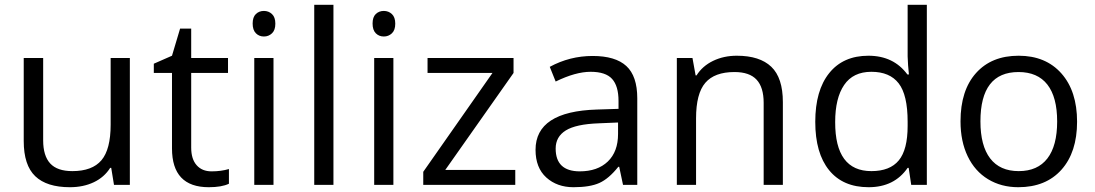

<svg xmlns="http://www.w3.org/2000/svg" viewBox="-20 -780 4620 810"><path d="M162.1 -535.2V-188Q162.1 -122.6 191.9 -90.3Q221.7 -58.1 285.2 -58.1Q369.1 -58.1 408 -104Q446.8 -149.9 446.8 -253.9V-535.2H527.8V0H460.9L449.2 -71.8H444.8Q419.9 -32.2 375.7 -11.2Q331.5 9.8 274.9 9.8Q177.2 9.8 128.7 -36.6Q80.1 -83 80.1 -185.1V-535.2Z M705.6 -153.8V-472.2H628.9V-511.2L705.6 -544.9L739.7 -659.2H786.6V-535.2H941.9V-472.2H786.6V-157.2Q786.6 -108.9 809.6 -83Q832.5 -57.1 872.6 -57.1Q912.6 -57.1 945.8 -66.9V-4.9Q915.5 9.8 860.8 9.8Q705.6 9.8 705.6 -153.8Z M1059.6 -639.6Q1045.9 -653.3 1045.9 -680.7Q1045.9 -708 1059.6 -720.9Q1073.2 -733.9 1093.3 -733.9Q1113.3 -733.9 1127.4 -720.7Q1141.6 -707.5 1141.6 -680.2Q1141.6 -652.8 1127.4 -639.4Q1113.3 -626 1093.3 -626Q1073.2 -626 1059.6 -639.6ZM1133.8 0H1052.7V-535.2H1133.8Z M1386.7 0H1305.7V-759.8H1386.7Z M1565.4 -639.6Q1551.8 -653.3 1551.8 -680.7Q1551.8 -708 1565.4 -720.9Q1579.1 -733.9 1599.1 -733.9Q1619.1 -733.9 1633.3 -720.7Q1647.5 -707.5 1647.5 -680.2Q1647.5 -652.8 1633.3 -639.4Q1619.1 -626 1599.1 -626Q1579.1 -626 1565.4 -639.6ZM1639.6 0H1558.6V-535.2H1639.6Z M2153.8 0H1765.6V-55.2L2057.6 -472.2H1783.7V-535.2H2146.5V-472.2L1858.4 -63H2153.8Z M2425.3 -57.1Q2501 -57.1 2544.2 -98.6Q2587.4 -140.1 2587.4 -214.8V-263.2L2506.3 -259.8Q2409.7 -256.3 2366.9 -229.7Q2324.2 -203.1 2324.2 -153.3Q2324.2 -57.6 2425.3 -57.1ZM2668.5 -365.2V0H2608.4L2592.3 -76.2H2588.4Q2548.3 -25.9 2508.5 -8.1Q2468.8 9.8 2399.4 9.8Q2330.1 9.8 2284.7 -31.2Q2239.3 -72.3 2239.3 -147.9Q2239.3 -310.1 2498.5 -317.9L2589.4 -320.8V-354Q2589.4 -417 2562.3 -447Q2535.2 -477.1 2471.7 -477.1Q2408.2 -477.1 2324.2 -436L2299.3 -498Q2383.8 -543.9 2480 -543.9Q2576.2 -543.9 2622.3 -501.5Q2668.5 -459 2668.5 -365.2Z M3201.7 0V-346.2Q3201.7 -411.6 3171.9 -443.8Q3142.1 -476.1 3078.6 -476.1Q2994.6 -476.1 2955.6 -430.7Q2916.5 -385.3 2916.5 -280.8V0H2835.4V-535.2H2901.4L2914.6 -461.9H2918.5Q2943.4 -501.5 2988.3 -523.2Q3033.2 -544.9 3088.4 -544.9Q3185.1 -544.9 3233.9 -498.3Q3282.7 -451.7 3282.7 -349.1V0Z M3503.4 -265.1Q3502.9 -58.1 3656.2 -58.1Q3734.4 -58.1 3771.7 -103.3Q3809.1 -148.4 3809.1 -249V-266.1Q3809.1 -379.9 3771.2 -428.5Q3733.4 -477.1 3656.2 -477.1Q3579.1 -477.1 3541.3 -421.6Q3503.4 -366.2 3503.4 -265.1ZM3808.1 -465.8H3814.5L3811 -504.4L3809.1 -542V-759.8H3890.1V0H3824.2L3813.5 -71.8H3809.1Q3752.9 9.8 3644.5 9.8Q3536.1 9.8 3477.8 -62Q3419.4 -133.8 3419.4 -266.1Q3419.4 -398.4 3478.3 -471.7Q3537.1 -544.9 3643.6 -544.9Q3750 -544.9 3808.1 -465.8Z M4276.9 -476.1Q4116.2 -476.1 4116.2 -268.1Q4116.2 -165.5 4157.2 -111.8Q4198.2 -58.1 4277.8 -58.1Q4357.4 -58.1 4398.7 -111.6Q4439.9 -165 4439.9 -267.6Q4439.9 -370.1 4398.7 -423.1Q4357.4 -476.1 4276.9 -476.1ZM4275.9 9.8Q4204.1 9.8 4148.4 -23.9Q4092.8 -57.6 4062.5 -120.6Q4032.2 -183.6 4032.2 -268.1Q4032.2 -398.9 4097.7 -471.9Q4163.1 -544.9 4277.3 -544.9Q4391.6 -544.9 4457.8 -470.2Q4523.9 -395.5 4523.9 -266.6Q4523.9 -137.7 4458 -64Q4392.1 9.8 4275.9 9.8Z"/></svg>

Font: OpenSans-Regular
Style: Regular
Weight: 400
Foundry: Ascender Corporation
Version: Version 1.10